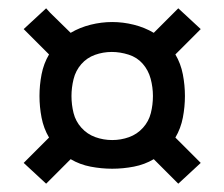

<svg xmlns="http://www.w3.org/2000/svg" viewBox="-20 -571 540 462"><path d="M409 -129 350 -188Q328 -175 302 -170Q276 -165 250 -165Q224 -165 198 -170Q172 -175 150 -188L91 -129L37 -179L98 -240Q85 -262 80 -288Q75 -314 75 -340Q75 -366 80 -392Q85 -418 98 -440L37 -501L91 -551L101 -540L150 -492Q172 -505 198 -511.5Q224 -518 250 -518Q276 -518 302 -511.5Q328 -505 350 -492L409 -551L463 -501L402 -440Q415 -418 420 -392Q425 -366 425 -340Q425 -314 420 -288Q415 -262 402 -240L463 -179ZM250 -234Q271 -234 290.5 -241Q310 -248 324 -263.5Q338 -279 343 -299Q348 -319 348 -340Q348 -361 342.5 -381.5Q337 -402 323.5 -417.5Q310 -433 289.5 -439.5Q269 -446 249 -446Q228 -446 208.5 -439Q189 -432 175.5 -416.5Q162 -401 157 -380.5Q152 -360 152 -340Q152 -319 157 -299Q162 -279 176 -263.5Q190 -248 209.5 -241Q229 -234 250 -234Z"/></svg>

Font: Iosevka Julsh Curly
Style: Regular
Weight: 400
Designer: Belleve Invis
Foundry: Belleve Invis
Version: Version 15.0.2; ttfautohint (v1.8.4)